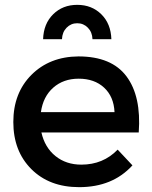

<svg xmlns="http://www.w3.org/2000/svg" viewBox="-20 -769 628 793"><path d="M236 -607H158Q160 -671 199.5 -710Q239 -749 299 -749Q359 -749 398.5 -710Q438 -671 440 -607H362Q361 -636 343 -654.5Q325 -673 299 -673Q273 -673 255 -654.5Q237 -636 236 -607ZM304 -536Q441 -536 502.5 -453.5Q564 -371 553 -222H151Q165 -160 209 -124.5Q253 -89 316 -89Q406 -89 466 -151L527 -86Q445 4 307 4Q184 4 109.5 -70.5Q35 -145 35 -265Q35 -385 110 -460Q185 -535 304 -536ZM149 -306H453Q450 -370 410 -407Q370 -444 305 -444Q242 -444 200 -407Q158 -370 149 -306Z"/></svg>

Font: Montserrat-Arabic
Style: Regular
Weight: 400
Designer: Mohamed Gaber
Foundry: Kief Type Foundry
Version: Version 5.008;PS 005.008;hotconv 1.0.88;makeotf.lib2.5.64775